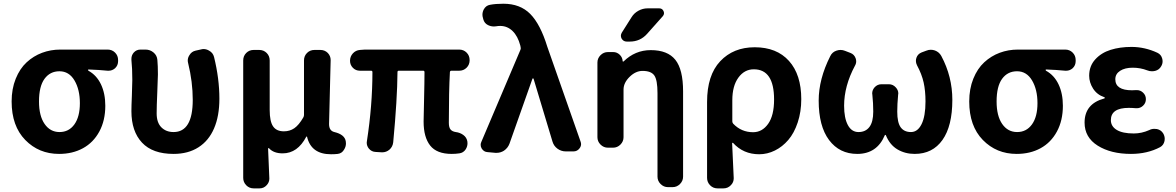

<svg xmlns="http://www.w3.org/2000/svg" viewBox="-20 -832 6463 1055"><path d="M304.7 13.7Q193.4 13.7 118.7 -63Q43.9 -139.6 43.9 -274.4Q43.9 -343.8 66.4 -399.4Q88.9 -455.1 126.5 -489.7Q164.1 -524.4 211.4 -542Q258.8 -559.6 311.5 -559.6H571.3Q595.7 -559.6 612.3 -543Q628.9 -526.4 628.9 -502V-496.1Q628.9 -472.7 612.3 -457Q596.7 -443.4 577.1 -443.4Q574.2 -443.4 571.3 -443.4Q524.4 -448.2 466.8 -450.2Q463.9 -450.2 463.9 -447.8Q463.9 -445.3 465.8 -443.4Q510.7 -418.9 534.7 -368.7Q558.6 -318.4 558.6 -251Q558.6 -169.9 525.9 -109.4Q493.2 -48.8 436 -17.6Q378.9 13.7 304.7 13.7ZM306.6 -440.4Q254.9 -440.4 224.6 -398.9Q194.3 -357.4 194.3 -274.4Q194.3 -195.3 225.1 -150.9Q255.9 -106.4 307.1 -106.4Q358.4 -106.4 388.7 -148.4Q418.9 -190.4 418.9 -265.1Q418.9 -339.8 389.2 -390.1Q359.4 -440.4 306.6 -440.4Z M933.6 13.7Q818.4 13.7 760.3 -48.3Q702.1 -110.4 702.1 -220.7Q702.1 -249 704.6 -306.6Q707 -364.3 707 -392.6Q707 -457 702.1 -502.9Q702.1 -505.9 702.1 -508.8Q702.1 -528.3 714.8 -543Q729.5 -559.6 752 -559.6H779.3Q804.7 -559.6 823.7 -543.5Q842.8 -527.3 844.7 -502.9Q847.7 -470.7 847.7 -422.9Q847.7 -400.4 844.2 -324.2Q840.8 -248 840.8 -209Q840.8 -158.2 866.7 -132.3Q892.6 -106.4 933.6 -106.4Q1039.1 -106.4 1039.1 -283.2Q1039.1 -381.8 1013.7 -485.4Q1011.7 -492.2 1011.7 -500Q1011.7 -514.6 1020.5 -528.3Q1032.2 -548.8 1054.7 -553.7L1085 -560.5Q1091.8 -562.5 1098.6 -562.5Q1114.3 -562.5 1128.9 -553.7Q1150.4 -542 1156.2 -518.6Q1185.5 -399.4 1185.5 -290Q1185.5 -194.3 1156.2 -126.5Q1127 -58.6 1070.3 -22.5Q1013.7 13.7 933.6 13.7Z M1374 203.1Q1349.6 203.1 1333 186Q1316.4 168.9 1316.4 145.5V-500Q1316.4 -524.4 1333 -541Q1349.6 -557.6 1374 -557.6H1404.3Q1428.7 -557.6 1445.3 -541Q1461.9 -524.4 1461.9 -500V-227.5Q1461.9 -165 1480.5 -137.7Q1499 -110.4 1540 -110.4Q1572.3 -110.4 1597.2 -127.4Q1622.1 -144.5 1646.5 -186.5Q1650.4 -193.4 1650.4 -200.2V-500Q1650.4 -524.4 1667 -541Q1683.6 -557.6 1708 -557.6H1740.2Q1764.6 -557.6 1781.2 -541Q1796.9 -524.4 1796.9 -502L1788.1 -150.4Q1788.1 -113.3 1817.4 -106.4Q1874 -92.8 1879.9 -55.7Q1880.9 -49.8 1880.9 -43.9Q1880.9 -26.4 1871.1 -10.7Q1859.4 10.7 1835.9 13.7Q1819.3 15.6 1798.8 15.6Q1689.5 15.6 1667 -81.1Q1666 -82 1664.6 -82Q1663.1 -82 1663.1 -81.1Q1615.2 10.7 1533.2 10.7Q1483.4 10.7 1458 -17.6Q1457 -18.6 1455.1 -18.1Q1453.1 -17.6 1453.1 -15.6L1460 149.4Q1460 169.9 1445.3 185.5Q1429.7 203.1 1406.2 203.1Z M2461.9 13.7Q2379.9 13.7 2343.8 -32.2Q2307.6 -78.1 2307.6 -164.1Q2307.6 -182.6 2310.1 -282.7Q2312.5 -382.8 2312.5 -435.5Q2312.5 -443.4 2305.7 -443.4H2170.9Q2164.1 -443.4 2164.1 -435.5Q2163.1 -288.1 2140.6 -49.8Q2137.7 -25.4 2120.1 -9.8Q2102.5 4.9 2081.1 4.9Q2079.1 4.9 2077.1 4.9L2043.9 2.9Q2021.5 2 2006.8 -15.6Q1995.1 -30.3 1995.1 -47.9Q1995.1 -52.7 1996.1 -56.6Q2026.4 -252.9 2026.4 -435.5Q2026.4 -443.4 2019.5 -443.4H1958Q1934.6 -443.4 1918.9 -459.5Q1903.3 -475.6 1903.3 -498Q1903.3 -521.5 1918.9 -538.6Q1934.6 -555.7 1958 -557.6L1985.4 -559.6H2502.9Q2527.3 -559.6 2543.9 -543Q2560.5 -526.4 2560.5 -502V-501Q2560.5 -476.6 2543.9 -460Q2527.3 -443.4 2502.9 -443.4H2460Q2453.1 -443.4 2452.1 -435.5Q2446.3 -330.1 2446.3 -157.2Q2446.3 -131.8 2455.6 -120.6Q2464.8 -109.4 2484.4 -106.4Q2507.8 -103.5 2525.9 -90.3Q2543.9 -77.1 2547.9 -55.7Q2548.8 -49.8 2548.8 -44.9Q2548.8 -27.3 2539.1 -11.7Q2526.4 7.8 2503.9 10.7Q2483.4 13.7 2461.9 13.7Z M2779.3 -42Q2770.5 -18.6 2749 -3.9Q2730.5 7.8 2709 7.8Q2705.1 7.8 2702.1 7.8L2659.2 3.9Q2638.7 2.9 2627 -15.6Q2621.1 -25.4 2621.1 -36.1Q2621.1 -44.9 2625 -52.7L2839.8 -558.6Q2842.8 -565.4 2840.8 -572.3L2838.9 -582Q2825.2 -633.8 2796.4 -661.6Q2767.6 -689.5 2728.5 -689.5Q2716.8 -689.5 2706.1 -687.5Q2700.2 -686.5 2694.3 -686.5Q2676.8 -686.5 2661.1 -694.3Q2641.6 -704.1 2635.7 -725.6L2633.8 -733.4Q2630.9 -742.2 2630.9 -751Q2630.9 -765.6 2637.7 -779.3Q2649.4 -801.8 2672.9 -805.7Q2703.1 -811.5 2746.1 -811.5Q2837.9 -811.5 2893.6 -755.4Q2949.2 -699.2 2987.3 -575.2L3169.9 -54.7Q3172.9 -46.9 3172.9 -40Q3172.9 -28.3 3165 -17.6Q3152.3 0 3130.9 0H3089.8Q3063.5 0 3043 -15.1Q3022.5 -30.3 3015.6 -54.7L2912.1 -398.4Q2911.1 -401.4 2908.7 -401.4Q2906.2 -401.4 2905.3 -398.4Z M3450.2 -737.3Q3463.9 -759.8 3487.8 -772.9Q3511.7 -786.1 3538.1 -786.1H3602.5Q3619.1 -786.1 3626 -771Q3632.8 -755.9 3622.1 -743.2L3536.1 -646.5Q3498 -603.5 3440.4 -603.5H3423.8Q3405.3 -603.5 3395.5 -620.1Q3391.6 -627.9 3391.6 -635.7Q3391.6 -643.6 3396.5 -652.3ZM3555.7 -556.6Q3648.4 -556.6 3690.9 -503.4Q3733.4 -450.2 3733.4 -330.1V138.7Q3733.4 162.1 3716.3 179.2Q3699.2 196.3 3675.8 196.3H3650.4Q3627 196.3 3609.9 179.2Q3592.8 162.1 3592.8 138.7V-320.3Q3592.8 -392.6 3575.2 -417.5Q3557.6 -442.4 3510.7 -442.4Q3472.7 -442.4 3439.5 -409.7Q3406.2 -377 3406.2 -339.8V-78.1Q3406.2 -54.7 3389.2 -37.6Q3372.1 -20.5 3348.6 -20.5H3320.3Q3296.9 -20.5 3279.8 -37.6Q3262.7 -54.7 3262.7 -78.1V-488.3Q3262.7 -511.7 3279.8 -528.8Q3296.9 -545.9 3320.3 -545.9H3349.6Q3370.1 -545.9 3385.3 -531.2Q3400.4 -516.6 3401.4 -496.1Q3401.4 -494.1 3403.3 -493.7Q3405.3 -493.2 3406.2 -494.1Q3469.7 -556.6 3555.7 -556.6Z M3922.9 203.1Q3898.4 203.1 3881.8 186Q3865.2 168.9 3865.2 145.5V-271.5Q3865.2 -418.9 3937.5 -495.6Q4009.8 -572.3 4127 -572.3Q4248 -572.3 4315.4 -497.1Q4382.8 -421.9 4382.8 -287.1Q4382.8 -217.8 4363.3 -159.2Q4343.8 -100.6 4311.5 -63Q4279.3 -25.4 4237.8 -4.9Q4196.3 15.6 4151.4 15.6Q4064.5 15.6 4007.8 -46.9Q4006.8 -47.9 4004.9 -47.4Q4002.9 -46.9 4002.9 -44.9Q4011.7 137.7 4011.7 147.5Q4011.7 169.9 3996.1 185.5Q3979.5 203.1 3955.1 203.1ZM4118.2 -105.5Q4168 -105.5 4200.7 -151.4Q4233.4 -197.3 4233.4 -285.2Q4233.4 -451.2 4122.1 -451.2Q4070.3 -451.2 4037.1 -405.3Q4003.9 -359.4 4003.9 -281.2V-165Q4003.9 -158.2 4008.8 -152.3Q4053.7 -105.5 4118.2 -105.5Z M4690.4 13.7Q4592.8 13.7 4535.6 -62.5Q4478.5 -138.7 4478.5 -279.3Q4478.5 -397.5 4542 -523.4Q4552.7 -545.9 4576.2 -553.7Q4587.9 -557.6 4598.6 -557.6Q4611.3 -557.6 4623 -552.7L4653.3 -541Q4673.8 -533.2 4681.6 -511.7Q4684.6 -502.9 4684.6 -495.1Q4684.6 -482.4 4677.7 -470.7Q4618.2 -359.4 4618.2 -251Q4618.2 -183.6 4638.7 -145Q4659.2 -106.4 4697.3 -106.4Q4736.3 -106.4 4757.3 -134.3Q4778.3 -162.1 4778.3 -218.8Q4778.3 -264.6 4773.4 -311.5Q4772.5 -315.4 4772.5 -318.4Q4772.5 -336.9 4785.2 -351.6Q4800.8 -369.1 4823.2 -369.1H4864.3Q4886.7 -369.1 4902.3 -351.6Q4916 -336.9 4916 -318.4Q4916 -314.5 4915 -311.5Q4910.2 -258.8 4910.2 -218.8Q4910.2 -158.2 4929.2 -132.3Q4948.2 -106.4 4985.4 -106.4Q5022.5 -106.4 5043.9 -149.9Q5065.4 -193.4 5065.4 -274.4Q5065.4 -333 5055.2 -378.9Q5044.9 -424.8 5018.6 -473.6Q5012.7 -485.4 5012.7 -497.1Q5012.7 -505.9 5015.6 -514.6Q5022.5 -535.2 5043.9 -543.9L5070.3 -553.7Q5082 -558.6 5094.7 -558.6Q5105.5 -558.6 5117.2 -554.7Q5140.6 -545.9 5152.3 -524.4Q5212.9 -411.1 5212.9 -283.2Q5212.9 -139.6 5158.7 -63Q5104.5 13.7 5005.9 13.7Q4953.1 13.7 4911.1 -11.2Q4869.1 -36.1 4847.7 -88.9Q4846.7 -90.8 4844.7 -90.8Q4842.8 -90.8 4841.8 -88.9Q4798.8 13.7 4690.4 13.7Z M5566.4 13.7Q5455.1 13.7 5380.4 -63Q5305.7 -139.6 5305.7 -274.4Q5305.7 -343.8 5328.1 -399.4Q5350.6 -455.1 5388.2 -489.7Q5425.8 -524.4 5473.1 -542Q5520.5 -559.6 5573.2 -559.6H5833Q5857.4 -559.6 5874 -543Q5890.6 -526.4 5890.6 -502V-496.1Q5890.6 -472.7 5874 -457Q5858.4 -443.4 5838.9 -443.4Q5835.9 -443.4 5833 -443.4Q5786.1 -448.2 5728.5 -450.2Q5725.6 -450.2 5725.6 -447.8Q5725.6 -445.3 5727.5 -443.4Q5772.5 -418.9 5796.4 -368.7Q5820.3 -318.4 5820.3 -251Q5820.3 -169.9 5787.6 -109.4Q5754.9 -48.8 5697.8 -17.6Q5640.6 13.7 5566.4 13.7ZM5568.4 -440.4Q5516.6 -440.4 5486.3 -398.9Q5456.1 -357.4 5456.1 -274.4Q5456.1 -195.3 5486.8 -150.9Q5517.6 -106.4 5568.8 -106.4Q5620.1 -106.4 5650.4 -148.4Q5680.7 -190.4 5680.7 -265.1Q5680.7 -339.8 5650.9 -390.1Q5621.1 -440.4 5568.4 -440.4Z M6194.3 13.7Q6084 13.7 6011.7 -31.7Q5939.5 -77.1 5939.5 -158.2Q5939.5 -261.7 6047.9 -291Q6050.8 -292 6050.8 -294.4Q6050.8 -296.9 6047.9 -297.9Q6007.8 -311.5 5986.3 -345.2Q5964.8 -378.9 5964.8 -416Q5964.8 -468.8 5998 -505.4Q6031.2 -542 6082.5 -558.1Q6133.8 -574.2 6197.3 -574.2Q6270.5 -574.2 6339.8 -542Q6360.4 -532.2 6366.2 -509.8Q6368.2 -502 6368.2 -495.1Q6368.2 -480.5 6360.4 -467.8Q6349.6 -448.2 6327.1 -442.4Q6317.4 -440.4 6309.6 -440.4Q6295.9 -440.4 6284.2 -445.3Q6246.1 -460 6204.1 -460Q6161.1 -460 6134.8 -442.9Q6108.4 -425.8 6108.4 -396.5Q6108.4 -335.9 6200.2 -335.9Q6210 -335.9 6222.7 -336.9Q6224.6 -336.9 6226.6 -336.9Q6246.1 -336.9 6260.7 -323.2Q6276.4 -308.6 6276.4 -287.1Q6276.4 -265.6 6260.7 -251Q6246.1 -237.3 6226.6 -237.3Q6224.6 -237.3 6222.7 -237.3Q6199.2 -239.3 6182.6 -239.3Q6084 -239.3 6084 -171.9Q6084 -137.7 6116.2 -118.2Q6148.4 -98.6 6210 -98.6Q6252.9 -98.6 6294.9 -117.2Q6307.6 -124 6322.3 -124Q6330.1 -124 6336.9 -123Q6359.4 -118.2 6371.1 -99.6Q6379.9 -85 6379.9 -69.3Q6379.9 -63.5 6378.9 -57.6Q6374 -34.2 6354.5 -23.4Q6284.2 13.7 6194.3 13.7Z"/></svg>

Font: Gen Jyuu Gothic P Bold
Style: Bold
Weight: 700
Designer: [Source Han Sans]
Ryoko NISHIZUKA  (kana & ideographs); Paul D. Hunt (Latin, Greek & Cyrillic); Wenlong ZHANG  (bopomofo
Version: Version 1.002.20150607